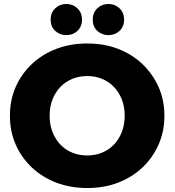

<svg xmlns="http://www.w3.org/2000/svg" viewBox="-20 -933 879 967"><path d="M419 14Q335 14 264 -13Q193 -40 140.5 -89.5Q88 -139 59 -205Q30 -271 30 -350Q30 -429 59 -495Q88 -561 140.5 -610.5Q193 -660 264 -687Q335 -714 419 -714Q504 -714 574.5 -687Q645 -660 697 -610.5Q749 -561 778.5 -495Q808 -429 808 -350Q808 -271 778.5 -204.5Q749 -138 697 -89Q645 -40 574.5 -13Q504 14 419 14ZM419 -150Q459 -150 493.5 -164Q528 -178 553.5 -204.5Q579 -231 593.5 -268Q608 -305 608 -350Q608 -396 593.5 -432.5Q579 -469 553.5 -495.5Q528 -522 493.5 -536Q459 -550 419 -550Q379 -550 344.5 -536Q310 -522 284.5 -495.5Q259 -469 244.5 -432.5Q230 -396 230 -350Q230 -305 244.5 -268Q259 -231 284.5 -204.5Q310 -178 344.5 -164Q379 -150 419 -150ZM526 -756Q493 -756 470 -777.5Q447 -799 447 -834Q447 -869 470 -891Q493 -913 526 -913Q559 -913 582 -891Q605 -869 605 -834Q605 -799 582 -777.5Q559 -756 526 -756ZM314 -756Q281 -756 258 -777.5Q235 -799 235 -834Q235 -869 258 -891Q281 -913 314 -913Q347 -913 370 -891Q393 -869 393 -834Q393 -799 370 -777.5Q347 -756 314 -756Z"/></svg>

Font: MOST Montserrat ExtraBold
Style: Regular
Weight: 800
Designer: Julieta Ulanovsky
Foundry: Julieta Ulanovsky
Version: Version 8.000;March 11, 2024;FontCreator 15.0.0.2926 64-bit